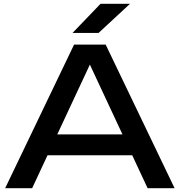

<svg xmlns="http://www.w3.org/2000/svg" viewBox="-20 -983 939 1003"><path d="M184 -172V-281H708V-172ZM532 -750 892 0H751L424 -700H475L148 0H7L367 -750ZM505 -963H659L495 -811H359Z"/></svg>

Font: Unbounded
Style: Regular
Weight: 400
Designer: Luke Prowse, Jean-Baptiste Morizot, Fátima Lázaro, Florian Runge
Foundry: NaN
Version: Version 1.701;gftools[0.9.28.dev5+ged2979d]